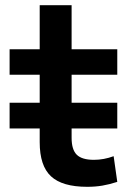

<svg xmlns="http://www.w3.org/2000/svg" viewBox="-20 -710 521 740"><path d="M17 -215V-314H432V-215ZM316 10Q220 10 176.5 -30.5Q133 -71 133 -162V-422H17V-520H133V-690H256V-520H432V-422H256V-179Q256 -133 276 -113.5Q296 -94 342 -94Q361 -94 380 -97.5Q399 -101 418 -108L432 -9Q401 1 374 5.5Q347 10 316 10Z"/></svg>

Font: M PLUS 2 SemiBold
Style: Regular
Weight: 600
Designer: Coji Morishita
Foundry: UNDERFOREST DESIGN
Version: Version 1.001